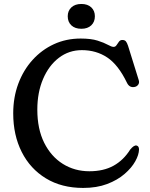

<svg xmlns="http://www.w3.org/2000/svg" viewBox="-20 -906 739 944"><path d="M663.5 -171Q663 -145 645 -112.8Q627 -80.5 592.2 -50.5Q557.5 -20.5 506.5 -1.2Q455.5 18 389 18Q283 18 205.8 -29Q128.5 -76 86.8 -158.8Q45 -241.5 45 -348.5Q45 -427.5 70 -494.5Q95 -561.5 140 -611.2Q185 -661 245.2 -688.8Q305.5 -716.5 376.5 -716.5Q428 -716.5 460 -706.2Q492 -696 510.2 -685.8Q528.5 -675.5 538.5 -675.5Q547.5 -675.5 553 -684Q558.5 -692.5 564.8 -701Q571 -709.5 581.5 -709.5Q593 -709.5 598.8 -702.8Q604.5 -696 609.5 -681L662 -512.5Q666.5 -499 659.2 -489.2Q652 -479.5 639 -478Q615.5 -475 604 -499.5Q561.5 -587.5 507.2 -623.5Q453 -659.5 382.5 -659.5Q319 -659.5 269.5 -621.8Q220 -584 191.8 -517.8Q163.5 -451.5 163.5 -367Q163.5 -272 197.2 -204.2Q231 -136.5 289 -100.2Q347 -64 419.5 -64Q489 -64 538.2 -91.2Q587.5 -118.5 620 -170.5Q639 -193.5 651.5 -190.5Q663.5 -187.5 663.5 -171ZM380 -764.5Q349 -764.5 331 -781.2Q313 -798 313 -826Q313 -853 331 -869.8Q349 -886.5 380 -886.5Q411 -886.5 428.8 -869.8Q446.5 -853 446.5 -826Q446.5 -798.5 428.8 -781.5Q411 -764.5 380 -764.5Z"/></svg>

Font: Fraunces 9pt SuperSoft
Style: Regular
Weight: 400
Version: Version 1.000;[b76b70a41]